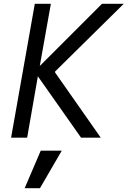

<svg xmlns="http://www.w3.org/2000/svg" viewBox="-20 -720 667 1004"><path d="M38 0 162 -700H246L188 -375L513 -700H627L268 -346V-341L507 0H404L178 -321L122 0ZM109 264 193 68H303L189 264Z"/></svg>

Font: DM Mono
Style: Italic
Weight: 400
Italic angle: -10°
Designer: Colophon Foundry
Foundry: Colophon Foundry
Version: Version 1.000; ttfautohint (v1.8.2.53-6de2)